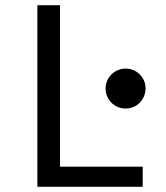

<svg xmlns="http://www.w3.org/2000/svg" viewBox="-20 -720 640 740"><path d="M124 0H530V-77.6H211.2V-700H124ZM387 -378.4Q387 -363.1 392.9 -348.9Q398.8 -334.7 409.5 -324.1Q420.2 -313.4 434.4 -307.5Q448.6 -301.6 464 -301.6Q480.4 -301.6 494.3 -307.6Q508.2 -313.6 518.6 -324.2Q529 -334.8 535 -349.1Q541 -363.3 541 -378.7Q541 -410.8 518.6 -433.2Q496.2 -455.6 464.1 -455.6Q448.7 -455.6 434.4 -449.6Q420.2 -443.6 409.6 -433.2Q399 -422.8 393 -408.9Q387 -395 387 -378.4Z"/></svg>

Font: CommitMonoV142 ExtLt
Style: Regular
Weight: 200
Monospace: yes
Designer: Eigil Nikolajsen
Foundry: Eigil Nikolajsen
Version: Version 1.142